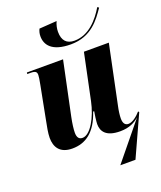

<svg xmlns="http://www.w3.org/2000/svg" viewBox="-174 -884 1007 1202"><g transform="rotate(-20 329.5 -282.5)"><path d="M385 -607C523 -607 584 -698 629 -763L619 -770C578 -701 511 -621 414 -621C363 -621 335 -649 335 -708C335 -730 340 -753 350 -775L233 -767C226 -752 222 -738 222 -719C222 -663 258 -607 385 -607ZM617 -36 416 210H517L641 -62L636 -69C613 -42 580 -16 553 -16C531 -16 519 -32 519 -64C519 -85 523 -116 530 -147L611 -536H445L381 -230C360 -129 306 -32 253 -32C230 -32 218 -47 218 -79C218 -101 223 -141 231 -179L306 -536H65L64 -526H85C120 -526 127 -517 127 -497C127 -485 124 -468 118 -436L75 -213C68 -178 59 -134 59 -102C59 -43 86 9 171 9C260 9 330 -40 371 -164H378C375 -151 368 -97 368 -81C368 -33 395 10 489 10C551 10 588 -11 617 -36Z"/></g></svg>

Font: Noto Serif Display SemiCondensed ExtraBold
Style: Italic
Weight: 800
Width: 4
Italic angle: -12°
Designer: Monotype Design Team
Foundry: Monotype Imaging Inc.
Version: Version 2.009